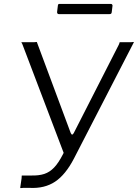

<svg xmlns="http://www.w3.org/2000/svg" viewBox="-20 -957 702 978"><path d="M83 -1 90 -49Q91 -55 90.5 -59Q90 -63 92 -63H138Q178 -62 205.5 -71Q233 -80 255.5 -103.5Q278 -127 300 -170L585 -729Q588 -735 588.5 -739Q589 -743 592 -742H647Q654 -742 657.5 -743Q661 -744 662 -742L357 -150Q314 -67 260.5 -31.5Q207 4 131 0H98Q91 0 87 1Q83 2 83 -1ZM312 -158 95 -729Q93 -735 90.5 -738Q88 -741 90 -742H154Q160 -742 164 -743Q168 -744 168 -742L340 -280Q344 -271 348 -271.5Q352 -272 358 -283L374 -276ZM553 -927 549 -894Q548 -889 545.5 -887Q543 -885 536 -885H280Q275 -885 272.5 -888.5Q270 -892 271 -898L275 -930Q276 -934 277.5 -935.5Q279 -937 282 -937H546Q549 -937 551.5 -933.5Q554 -930 553 -927Z"/></svg>

Font: Libre Franklin Light
Style: Italic
Weight: 300
Italic angle: -8°
Designer: Pablo Impallari, Rodrigo Fuenzalida, Nhung Nguyen
Foundry: Impallari Type
Version: Version 3.000